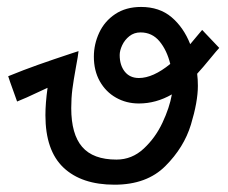

<svg xmlns="http://www.w3.org/2000/svg" viewBox="-20 -522 640 539"><path d="M107.5 -198.5Q107.5 -232 113.5 -275.5L93 -266Q50 -245.5 28 -237L18 -265Q7 -295 3 -308Q47 -326 87.2 -340.2Q127.5 -354.5 183.5 -373L200.5 -378.5Q199.5 -367 193 -332.5Q186.5 -297 183.2 -271.8Q180 -246.5 180 -218.5Q180 -145 210.8 -109.5Q241.5 -74 307 -74Q350.5 -74 383.5 -104.8Q416.5 -135.5 436.2 -177.8Q456 -220 462.5 -257Q418 -231.5 370 -231.5Q334.5 -231.5 305.8 -247.8Q277 -264 260.2 -293.8Q243.5 -323.5 243.5 -363Q243.5 -398 258.5 -430.2Q273.5 -462.5 303.5 -482.5Q333.5 -502.5 376 -502.5Q427.5 -502.5 461.5 -473.8Q495.5 -445 514 -398L537 -425.5L547.5 -438L595.5 -387.5Q588 -379.5 572.5 -360.5Q548 -330.5 533.5 -315Q535.5 -299 535.5 -281Q535.5 -236.5 516 -172.2Q496.5 -108 444.2 -55.8Q392 -3.5 301.5 -3.5Q209 -3.5 158.2 -51.5Q107.5 -99.5 107.5 -198.5ZM370 -303Q409.5 -303 458 -342.5Q448.5 -381 427.8 -406Q407 -431 374.5 -431Q356.5 -431 343.2 -420.5Q330 -410 323 -395Q316 -380 316 -367.5Q316 -339 330.2 -321Q344.5 -303 370 -303Z"/></svg>

Font: JuliaMono Medium
Style: Italic
Weight: 500
Italic angle: -9°
Monospace: yes
Designer: cormullion
Foundry: corm
Version: Version 0.054; ttfautohint (v1.8.4)